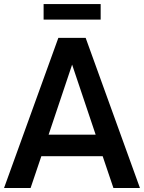

<svg xmlns="http://www.w3.org/2000/svg" viewBox="-29 -939 719 959"><path d="M473.8 -918.8V-841.2H188.8V-918.8ZM537.5 0 483.8 -158.8H177.5L123.8 0H-8.8L262.5 -750H398.8L670 0ZM213.8 -266.2H448.8L331.2 -616.2Z"/></svg>

Font: Now Medium
Style: Regular
Weight: 500
Designer: Alfredo Marco Pradil
Foundry: Alfredo Marco Pradil
Version: Version 1.002;PS 001.002;hotconv 1.0.88;makeotf.lib2.5.64775